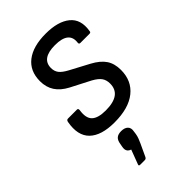

<svg xmlns="http://www.w3.org/2000/svg" viewBox="-223 -572 876 876"><g transform="rotate(-45 215.5 -134.0)"><path d="M190 11Q105 11 66 -27Q27 -65 41 -141Q43 -152 52 -152H110Q118 -152 117 -141Q110 -95 130.5 -75.5Q151 -56 200 -56Q301 -56 301 -129Q301 -152 290 -167.5Q279 -183 252 -198L157 -247Q119 -267 100.5 -295.5Q82 -324 82 -363Q82 -428 127 -463Q172 -498 254 -498Q333 -498 374 -464.5Q415 -431 404 -365Q404 -356 395 -356H336Q327 -356 328 -365Q337 -431 247 -431Q160 -431 160 -370Q160 -349 171 -334.5Q182 -320 210 -305L302 -256Q343 -234 361.5 -206.5Q380 -179 380 -138Q380 -68 330.5 -28.5Q281 11 190 11ZM136 230Q126 230 130 221L156 152Q130 144 136 114L139 98Q142 78 152.5 69Q163 60 183 60Q205 60 216 71Q227 82 223 102L221 117Q219 129 215 139.5Q211 150 206 161L178 221Q174 230 166 230Z"/></g></svg>

Font: Sofia Sans Semi Condensed
Style: Italic
Weight: 400
Italic angle: -9°
Designer: Botio Nikoltchev, Ani Petrova
Foundry: lettersoup
Version: Version 4.101